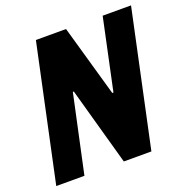

<svg xmlns="http://www.w3.org/2000/svg" viewBox="-124 -802 886 916"><g transform="rotate(-20 319.0 -344.0)"><path d="M8 0 155 -688H308L411 -326H417L494 -688H638L491 0H351L241 -395H236L151 0Z"/></g></svg>

Font: Saira SemiCondensed
Style: Bold Italic
Weight: 700
Width: 4
Italic angle: -12°
Designer: Hector Gatti with collaboration of the Omnibus-Type team
Foundry: Omnibus-Type
Version: Version 1.101